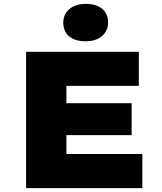

<svg xmlns="http://www.w3.org/2000/svg" viewBox="-20 -966 832 986"><path d="M114 0V-700H693V-525H321V-175H711V0ZM221 -272V-436H656V-272ZM420 -754Q366 -754 335.5 -779Q305 -804 305 -850Q305 -892 336 -919Q367 -946 420 -946Q474 -946 504.5 -921Q535 -896 535 -850Q535 -808 504 -781Q473 -754 420 -754Z"/></svg>

Font: Lexend Exa Black
Style: Regular
Weight: 900
Designer: Bonnie Shaver-Troup, Thomas Jockin
Foundry: Lexend
Version: Version 1.007